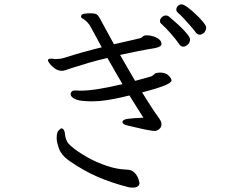

<svg xmlns="http://www.w3.org/2000/svg" viewBox="-20 -817 1040 881"><path d="M918 -668Q915 -665 909 -661.5Q903 -658 896 -658Q887 -658 879 -667Q873 -676 857.5 -694Q842 -712 825 -730.5Q808 -749 796 -759Q789 -765 789 -773Q789 -782 796 -789.5Q803 -797 813 -797Q822 -797 840 -784Q858 -771 878 -752Q898 -733 912 -716Q926 -699 926 -691Q926 -684 923.5 -678.5Q921 -673 918 -668ZM654 -655Q667 -655 682.5 -650.5Q698 -646 709.5 -637Q721 -628 721 -615Q721 -602 690 -596Q652 -590 612 -582Q572 -574 531 -565Q548 -535 565.5 -505Q583 -475 600 -446Q630 -454 651.5 -460Q673 -466 675 -467Q684 -472 688.5 -477Q693 -482 703 -483Q707 -484 714 -484Q740 -484 753.5 -470.5Q767 -457 767 -448Q767 -438 736 -425Q705 -412 632 -393Q653 -359 672.5 -329Q692 -299 709 -276Q714 -269 717.5 -262Q721 -255 721 -247Q721 -234 712 -226Q703 -218 692 -216Q688 -216 683 -216.5Q678 -217 672 -218Q641 -223 611 -230.5Q581 -238 566 -241Q542 -246 542 -257Q542 -268 565 -271.5Q588 -275 638 -277Q626 -296 609.5 -322Q593 -348 574 -379Q562 -376 533.5 -369.5Q505 -363 470.5 -357.5Q436 -352 404 -352Q346 -352 325 -362Q304 -372 304 -385Q304 -391 308.5 -396.5Q313 -402 327 -402Q332 -402 337 -401.5Q342 -401 344 -401H349Q383 -401 428.5 -408Q474 -415 542 -431Q525 -460 507.5 -490.5Q490 -521 473 -551Q429 -541 388 -529Q347 -517 313 -506Q312 -506 302.5 -502.5Q293 -499 282 -495.5Q271 -492 264 -492Q247 -492 232 -502.5Q217 -513 208.5 -524.5Q200 -536 200 -539Q200 -546 207 -547Q214 -548 216 -548Q221 -548 225.5 -547Q230 -546 234 -546Q242 -546 252.5 -547Q263 -548 276 -552Q360 -579 447 -600L392 -701Q384 -713 371 -724Q365 -729 358.5 -732Q352 -735 352 -742Q352 -752 366.5 -754Q381 -756 393 -756Q416 -756 423.5 -751Q431 -746 438 -733Q453 -705 469.5 -675Q486 -645 503 -614L621 -641Q630 -643 634.5 -648.5Q639 -654 650 -655ZM822 -603Q810 -603 804 -612Q787 -637 762.5 -664.5Q738 -692 721 -707Q714 -713 714 -720Q714 -730 722.5 -738Q731 -746 741 -746Q750 -746 755 -741Q758 -738 773 -725.5Q788 -713 806.5 -695.5Q825 -678 838.5 -661.5Q852 -645 852 -636Q852 -622 841.5 -612.5Q831 -603 822 -603ZM570 42Q491 22 426 -6.5Q361 -35 295 -81Q262 -105 251 -134.5Q240 -164 240 -184Q240 -210 249.5 -219Q259 -228 261 -228Q277 -228 279 -195Q280 -184 286 -171.5Q292 -159 303 -149Q335 -121 379.5 -96Q424 -71 471.5 -55.5Q519 -40 557 -39Q584 -39 597.5 -24.5Q611 -10 615.5 5Q620 20 620 22Q620 33 611.5 38.5Q603 44 589 44Q585 44 580 43.5Q575 43 570 42Z"/></svg>

Font: Moon Stars Kai T
Style: Regular
Weight: 400
Designer: GuiWonder
Version: Version 1.101